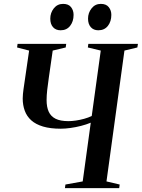

<svg xmlns="http://www.w3.org/2000/svg" viewBox="-20 -969 730 989"><path d="M314.5 0 317 -18.5 406 -34.5 447.5 -337Q424.5 -327.5 397.2 -320.5Q370 -313.5 342.8 -309.8Q315.5 -306 293 -306Q239.5 -306 201.8 -317.2Q164 -328.5 141 -349.2Q118 -370 107.5 -398.8Q97 -427.5 97 -461.5Q97 -473 98.2 -485Q99.5 -497 101 -509L130 -708.5L68 -724.5L70.5 -743H321L318.5 -724.5L251.5 -708.5L231.5 -569Q226.5 -534.5 223.2 -505.8Q220 -477 220 -453.5Q220 -417.5 231 -393.5Q242 -369.5 266.5 -357.2Q291 -345 332.5 -345Q349.5 -345 370.5 -348Q391.5 -351 413.2 -357Q435 -363 452.5 -371.5L499 -708.5L432.5 -724.5L435 -743H690.5L687.5 -724.5L621 -708.5L528.5 -34.5L596.5 -18.5L594 0ZM292 -813Q267.5 -813 253.2 -829Q239 -845 239 -873Q239 -903 257.2 -926Q275.5 -949 305 -949Q333 -949 346 -932.2Q359 -915.5 359 -892.5Q359 -858.5 341.2 -835.8Q323.5 -813 292 -813ZM486.5 -813Q462 -813 447.8 -829Q433.5 -845 433.5 -873Q433.5 -903 451.8 -926Q470 -949 499.5 -949Q527 -949 540.2 -932.2Q553.5 -915.5 553.5 -892.5Q553.5 -858.5 535.8 -835.8Q518 -813 486.5 -813Z"/></svg>

Font: Merriweather 144pt Medium
Style: Italic
Weight: 500
Italic angle: -7.8°
Version: Version 2.101